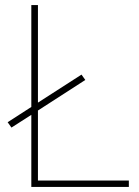

<svg xmlns="http://www.w3.org/2000/svg" viewBox="-20 -734 546 754"><path d="M103 0V-283L25 -233L10 -254L103 -314V-714H129V-331L300 -441L315 -420L129 -300V-25H486V0Z"/></svg>

Font: Noto Sans Armenian Thin
Style: Regular
Weight: 250
Version: Version 2.007